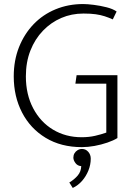

<svg xmlns="http://www.w3.org/2000/svg" viewBox="-20 -714 660 950"><path d="M353 -300H506V-58Q481 -49 450.5 -42Q420 -35 384 -35Q305 -35 242.5 -72.5Q180 -110 144 -178.5Q108 -247 108 -336Q108 -407 130.5 -464Q153 -521 192.5 -562Q232 -603 283 -625Q334 -647 393 -647Q429 -647 453.5 -643.5Q478 -640 498 -633.5Q518 -627 538 -618L557 -657Q539 -670 507.5 -678Q476 -686 444 -690Q412 -694 391 -694Q318 -694 255 -668Q192 -642 146 -594Q100 -546 74 -480.5Q48 -415 48 -336Q48 -237 89 -157.5Q130 -78 206 -32Q282 14 385 14Q415 14 448 8Q481 2 511.5 -8.5Q542 -19 561 -31V-342H359ZM386 23Q374 23 364 29Q354 35 348.5 44.5Q343 54 343 66Q343 79 353.5 93Q364 107 382 108Q381 135 364.5 154.5Q348 174 323 189L340 216Q367 203 386.5 180.5Q406 158 417.5 129.5Q429 101 429 71Q429 51 416.5 37Q404 23 386 23Z"/></svg>

Font: Catamaran ExtraLight
Style: Regular
Weight: 250
Designer: Pria Ravichandran
Version: Version 2.000